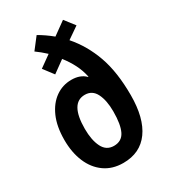

<svg xmlns="http://www.w3.org/2000/svg" viewBox="-189 -860 857 965"><g transform="rotate(-30 239.5 -377.5)"><path d="M181 -765Q220 -743 259 -711L334 -765L379 -707L311 -660Q373 -589 406.5 -495Q440 -401 440 -267Q440 -134 388 -62Q336 10 238 10Q175 10 130 -22Q85 -54 61.5 -110Q38 -166 38 -238Q38 -316 62 -370.5Q86 -425 127 -454Q168 -483 219 -483Q271 -483 300 -453L302 -454Q294 -493 276 -528.5Q258 -564 232 -597L163 -547L119 -605L186 -653Q172 -666 158 -677.5Q144 -689 130 -699ZM240 -384Q155 -384 155 -235Q155 -170 175.5 -129Q196 -88 240 -88Q285 -88 304 -126Q323 -164 323 -240Q323 -304 303 -344Q283 -384 240 -384Z"/></g></svg>

Font: Noto Sans Bengali ExtraCondensed SemiBold
Style: Regular
Weight: 600
Width: 2
Designer: Joana Ranito - Universal Thirst; Jelle Bosma - Monotype Design Team
Foundry: Universal Thirst ehf.
Version: Version 3.000; ttfautohint (v1.8.4.7-5d5b)